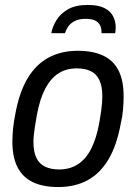

<svg xmlns="http://www.w3.org/2000/svg" viewBox="-20 -743 549 775"><path d="M215 12Q154 12 113 -7.5Q72 -27 51 -67.5Q30 -108 30 -171Q30 -197 33 -225.5Q36 -254 42 -284Q58 -371 91.5 -427Q125 -483 176 -510.5Q227 -538 294 -538Q355 -538 396.5 -518.5Q438 -499 458.5 -458.5Q479 -418 479 -354Q479 -328 476.5 -299.5Q474 -271 467 -242Q451 -155 417.5 -99Q384 -43 333.5 -15.5Q283 12 215 12ZM219 -59Q262 -59 294.5 -80Q327 -101 348.5 -143.5Q370 -186 381 -249Q386 -277 388.5 -296Q391 -315 392 -329Q393 -343 393 -355Q393 -394 381.5 -419Q370 -444 347 -455.5Q324 -467 290 -467Q247 -467 215.5 -446.5Q184 -426 162.5 -385Q141 -344 129 -280Q124 -252 121 -232Q118 -212 116.5 -197.5Q115 -183 115 -170Q115 -131 126.5 -106.5Q138 -82 161.5 -70.5Q185 -59 219 -59ZM334 -723Q377 -723 401.5 -710.5Q426 -698 436.5 -677.5Q447 -657 447 -634Q447 -627 446.5 -621Q446 -615 445 -609H390Q390 -630 383 -642.5Q376 -655 362 -661Q348 -667 327 -667Q298 -667 280.5 -657.5Q263 -648 254.5 -634.5Q246 -621 242 -609H187Q192 -636 208 -662Q224 -688 254.5 -705.5Q285 -723 334 -723Z"/></svg>

Font: Archivo SemiCondensed
Style: Italic
Weight: 400
Width: 4
Italic angle: -10°
Designer: Hector Gatti
Foundry: Omnibus-Type
Version: Version 2.001